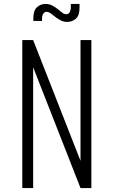

<svg xmlns="http://www.w3.org/2000/svg" viewBox="-20 -953 576 973"><path d="M93 0V-750H148L404 -97L388 -94V-750H443V0H388L132 -653L148 -656V0ZM321 -842Q303 -842 290.2 -848.5Q277.5 -855 266 -863Q251 -874.5 239 -883.8Q227 -893 216 -893Q205 -893 199 -883Q193 -873 193 -860V-847H149V-861Q149 -899.5 167.2 -916.2Q185.5 -933 210 -933Q230 -933 245.2 -924.8Q260.5 -916.5 271 -908Q284 -898.5 294.2 -889.8Q304.5 -881 315.5 -881Q328.5 -881 333.8 -892.5Q339 -904 339 -916V-933H383V-913Q383 -875 364.8 -858.5Q346.5 -842 321 -842Z"/></svg>

Font: Mohave Light
Style: Regular
Weight: 300
Designer: Gumpita Rahayu
Foundry: Tokotype
Version: Version 2.003